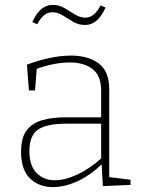

<svg xmlns="http://www.w3.org/2000/svg" viewBox="-20 -757 577 784"><path d="M400 3 395 -86Q350 -42 297.5 -17.5Q245 7 196 7Q139 7 102.5 -28.5Q66 -64 66 -137Q66 -196 90 -226Q114 -256 155 -267Q196 -278 248 -278H393V-387Q393 -448 358 -475Q323 -502 265 -502Q203 -502 130 -476L123 -388H98L90 -493Q190 -530 270 -530Q340 -530 383 -498Q426 -466 426 -393V-34L513 -23V-2ZM100 -141Q100 -80 129.5 -50.5Q159 -21 204 -21Q246 -21 296 -44.5Q346 -68 393 -110V-252H252Q170 -252 135 -227.5Q100 -203 100 -141ZM327 -655Q301 -655 279 -668Q257 -681 236.5 -694Q216 -707 194 -707Q176 -707 161 -695.5Q146 -684 132 -658L112 -667Q129 -704 149.5 -720.5Q170 -737 195 -737Q221 -737 243 -724Q265 -711 286 -698Q307 -685 328 -685Q347 -685 361.5 -696.5Q376 -708 391 -735L411 -726Q394 -689 373.5 -672Q353 -655 327 -655Z"/></svg>

Font: Bitter ExtraLight
Style: Regular
Weight: 200
Designer: Sol Matas, and Bitter project Authors
Foundry: Sol Matas
Version: Version 2.001